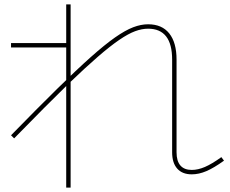

<svg xmlns="http://www.w3.org/2000/svg" viewBox="-20 -795 1040 870"><path d="M849 -5Q806 -5 783 -31Q760 -57 760 -105V-525Q760 -665 651 -665Q623 -665 592 -653.5Q561 -642 520 -614Q479 -586 423 -537.5Q367 -489 290 -415Q240 -366 179 -305Q118 -244 44 -168L30 -182Q150 -305 238.5 -392Q327 -479 391 -536Q455 -593 501.5 -625.5Q548 -658 583.5 -671.5Q619 -685 651 -685Q714 -685 747 -643.5Q780 -602 780 -525V-105Q780 -65 797.5 -45Q815 -25 849 -25Q877 -25 908.5 -38.5Q940 -52 983 -83L995 -67Q949 -34 915 -19.5Q881 -5 849 -5ZM280 55V-580H30V-600H280V-775H300V55Z"/></svg>

Font: M PLUS 1 Code Thin
Style: Regular
Weight: 250
Designer: Coji Morishita
Foundry: UNDERFOREST DESIGN
Version: Version 1.002